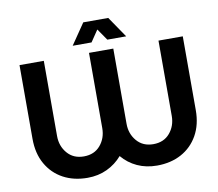

<svg xmlns="http://www.w3.org/2000/svg" viewBox="-92 -990 1266 1113"><g transform="rotate(-10 540.5 -434.0)"><path d="M336 12Q255 12 193 -21.5Q131 -55 95.5 -117.5Q60 -180 60 -266V-700H203V-257Q203 -198 239 -156Q275 -114 336 -114Q398 -114 433.5 -156Q469 -198 469 -257V-700H612V-257Q612 -198 648 -156Q684 -114 745 -114Q807 -114 842.5 -156Q878 -198 878 -257V-700H1021V-266Q1021 -180 985.5 -117.5Q950 -55 888 -21.5Q826 12 745 12Q681 12 629 -12Q577 -36 540 -80Q503 -37 451 -12.5Q399 12 336 12ZM383 -757 467 -880H614L698 -757H587L540 -825L494 -757Z"/></g></svg>

Font: MuseoModerno SemiBold
Style: Regular
Weight: 600
Designer: Pablo Cosgaya, Héctor Gatti, Marcela Romero, and the Authors of The MuseoModerno Project.
Foundry: Omnibus-Type Team
Version: Version 1.001